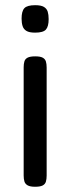

<svg xmlns="http://www.w3.org/2000/svg" viewBox="-20 -521 271 740"><path d="M115.8 -303.8Q135.5 -303.8 144.8 -298.6Q154 -293.5 156.9 -284Q159.8 -274.5 159.8 -260.5V156Q159.8 169.2 156.9 179Q154 188.8 144.5 193.8Q135 198.8 115.2 198.8Q96.2 198.8 86.6 193.4Q77 188 74.1 178.4Q71.2 168.8 71.2 155.5V-261.8Q71.2 -275 74.1 -284.5Q77 -294 86.6 -298.9Q96.2 -303.8 115.8 -303.8ZM115.8 -501Q138.2 -501 149.2 -494.4Q160.2 -487.8 163.9 -476Q167.5 -464.2 167.5 -447.2Q167.5 -419 157 -407.1Q146.5 -395.2 115.2 -395.2Q92.8 -395.2 81.8 -401.9Q70.8 -408.5 67 -420.8Q63.2 -433 63.2 -449Q63.2 -478 74 -489.5Q84.8 -501 115.8 -501Z"/></svg>

Font: Fredoka Light
Style: Regular
Weight: 300
Designer: Ben Nathan
Foundry: Milena B. Brandão, Ben Nathan
Version: Version 2.001